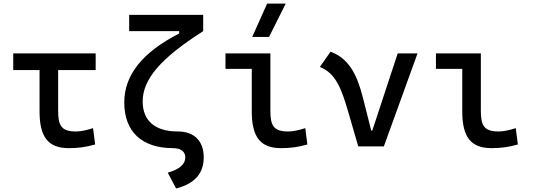

<svg xmlns="http://www.w3.org/2000/svg" viewBox="-20 -815 2970 1069"><path d="M363.3 9.8C416 9.8 459.5 3.9 509.8 -10.7L498 -101.6C458.5 -88.9 429.2 -83 402.3 -83C319.3 -83 303.7 -118.2 303.7 -200.2V-424.8H512.7V-517.6H53.7V-424.8H200.2V-195.3C200.2 -51.8 248 9.8 363.3 9.8Z M960.4 234.4C1063.5 208 1114.3 150.9 1114.3 61.5C1114.3 -30.3 1061.5 -83 969.7 -83C845.2 -83 774.4 -141.1 774.4 -250C774.4 -374 875 -491.2 1111.3 -641.6V-732.4H699.2V-641.6H977.5V-628.4C772.9 -523.9 671.9 -397 671.9 -245.1C671.9 -81.1 770.5 9.8 943.4 9.8C986.8 9.8 1011.7 28.8 1011.7 61.5C1011.7 99.6 979.5 127.4 914.1 146.5Z M1544.9 9.8C1597.7 9.8 1641.1 3.9 1691.4 -10.7L1679.7 -101.6C1640.1 -88.9 1610.8 -83 1584 -83C1501 -83 1485.4 -118.2 1485.4 -200.2V-517.6H1235.4V-431.6H1381.8V-195.3C1381.8 -51.8 1429.7 9.8 1544.9 9.8ZM1384.3 -609.4H1478L1570.8 -794.9H1467.3Z M1974.6 0H2117.2L2304.7 -517.6H2194.3L2052.7 -87.9H2046.9L2000 -273.4C1966.8 -403.8 1920.4 -490.2 1820.3 -527.3L1760.7 -441.9C1848.6 -408.7 1881.3 -321.3 1919.4 -190.4Z M2716.8 9.8C2769.5 9.8 2813 3.9 2863.3 -10.7L2851.6 -101.6C2812 -88.9 2782.7 -83 2755.9 -83C2672.9 -83 2657.2 -118.2 2657.2 -200.2V-517.6H2407.2V-431.6H2553.7V-195.3C2553.7 -51.8 2601.6 9.8 2716.8 9.8Z"/></svg>

Font: Cascadia Code PL
Style: Regular
Weight: 400
Monospace: yes
Designer: Aaron Bell
Foundry: Saja Typeworks
Version: Version 2404.023